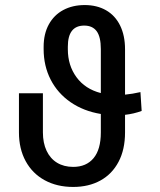

<svg xmlns="http://www.w3.org/2000/svg" viewBox="-20 -737 641 767"><path d="M479.5 -278.3V-208Q479.5 -139.6 453.6 -90.6Q427.7 -41.5 381.1 -15.9Q334.5 9.8 272.5 9.8Q207.5 9.8 158.4 -17.1Q109.4 -43.9 82.5 -93.3Q55.7 -142.6 55.7 -208V-364.3H151.4V-208Q151.4 -166 166 -134.8Q180.7 -103.5 208 -86.9Q235.4 -70.3 272.5 -70.3Q324.7 -70.3 353.8 -105.2Q382.8 -140.1 382.8 -208V-281.7Q314 -293 262.2 -328.6Q210.4 -364.3 182.4 -418.9Q154.3 -473.6 154.3 -541V-549.8Q154.3 -601.6 175 -639.4Q195.8 -677.2 232.9 -697Q270 -716.8 318.4 -716.8Q367.2 -716.8 403.6 -696Q439.9 -675.3 459.7 -635.3Q479.5 -595.2 479.5 -540V-358.9Q509.3 -361.8 541 -369.1L545.9 -293.9Q514.6 -282.2 479.5 -278.3ZM382.8 -365.2V-541Q382.8 -589.8 366.2 -612.3Q349.6 -634.8 316.4 -634.8Q251 -634.8 251 -550.8V-540Q251 -475.6 285.6 -428.5Q320.3 -381.3 382.8 -365.2Z"/></svg>

Font: Pretendard JP
Style: Regular
Weight: 400
Designer: Base glyphs from Inter by Rasmus Andersson; Hangeul glyphs from Noto Sans CJK(Source Han Sans) by Jang Soo-young and Kan
Foundry: Kil Hyung-jin
Version: Version 1.309